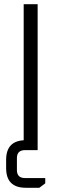

<svg xmlns="http://www.w3.org/2000/svg" viewBox="-20 -710 291 908"><path d="M92 0V-690H158V0ZM9 46Q9 -47 102 -47H127V0H98Q60 0 60 38V94Q60 132 98 132H194V157L166 178H102Q9 178 9 85Z"/></svg>

Font: Oxanium Light
Style: Regular
Weight: 300
Designer: Severin Meyer
Version: Version 1.000